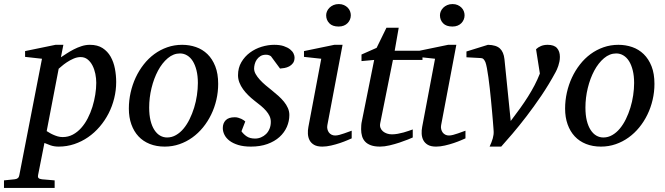

<svg xmlns="http://www.w3.org/2000/svg" viewBox="-116 -717 3306 955"><path d="M362.8 -305.2Q362.8 -327.1 358.2 -349.9Q353.5 -372.6 344 -391.1Q334.5 -409.7 319.8 -421.4Q305.2 -433.1 285.2 -433.1Q267.1 -433.1 249 -425Q231 -417 216.1 -407Q201.2 -397 190.4 -387.5Q179.7 -377.9 175.8 -375L116.2 -64.9Q120.6 -62.5 128.7 -57.4Q136.7 -52.2 147.5 -47.4Q158.2 -42.5 170.4 -38.8Q182.6 -35.2 195.8 -35.2Q223.1 -35.2 246.1 -47.4Q269 -59.6 287.6 -80.3Q306.2 -101.1 320.3 -128.4Q334.5 -155.8 343.8 -185.8Q353 -215.8 357.9 -246.6Q362.8 -277.3 362.8 -305.2ZM461.9 -309.1Q461.9 -268.1 452.1 -228.3Q442.4 -188.5 424.1 -152.8Q405.8 -117.2 379.9 -86.9Q354 -56.6 322.3 -34.7Q290.5 -12.7 253.4 -0.2Q216.3 12.2 175.8 12.2Q153.3 12.2 135.3 5.9Q117.2 -0.5 105 -5.9L73.2 154.8Q71.3 163.1 75.4 168.2Q79.6 173.3 92.8 174.8L155.8 180.2V217.8H-96.2V180.2L-43.9 174.8Q-22.9 173.3 -20 154.8L92.8 -424.8L8.8 -434.1V-462.9L160.2 -494.1H199.2L187 -432.1Q199.7 -440.4 216.1 -451.2Q232.4 -461.9 251 -471.4Q269.5 -481 289.8 -487.5Q310.1 -494.1 331.1 -494.1Q369.1 -494.1 394.3 -477.8Q419.4 -461.4 434.3 -435.1Q449.2 -408.7 455.6 -375.5Q461.9 -342.3 461.9 -309.1Z M868.2 -304.2Q868.2 -339.8 861.3 -367.2Q854.5 -394.5 842.8 -413.1Q831.1 -431.6 814.7 -441.4Q798.3 -451.2 779.3 -451.2Q746.6 -451.2 718.5 -427.5Q690.4 -403.8 669.9 -365.5Q649.4 -327.1 637.7 -279.1Q626 -231 626 -182.1Q626 -145 632.8 -117.2Q639.6 -89.4 651.9 -70.6Q664.1 -51.8 680.2 -42.5Q696.3 -33.2 715.3 -33.2Q738.8 -33.2 759.5 -45.2Q780.3 -57.1 797.1 -77.4Q814 -97.7 827.1 -124.5Q840.3 -151.4 849.6 -181.4Q858.9 -211.4 863.5 -243.2Q868.2 -274.9 868.2 -304.2ZM969.2 -299.8Q969.2 -259.3 960.2 -220.5Q951.2 -181.6 934.3 -147Q917.5 -112.3 893.8 -83.3Q870.1 -54.2 840.6 -33Q811 -11.7 776.4 0.2Q741.7 12.2 703.1 12.2Q662.1 12.2 628.9 -1Q595.7 -14.2 572.8 -38.8Q549.8 -63.5 537.4 -98.4Q524.9 -133.3 524.9 -176.8Q524.9 -217.3 533.7 -256.6Q542.5 -295.9 558.8 -331.1Q575.2 -366.2 598.6 -396.2Q622.1 -426.3 651.6 -448Q681.2 -469.7 716.1 -481.9Q751 -494.1 790 -494.1Q826.2 -494.1 858.6 -482.9Q891.1 -471.7 915.8 -447.8Q940.4 -423.8 954.8 -387.2Q969.2 -350.6 969.2 -299.8Z M1349.1 -431.2Q1349.1 -413.6 1341.3 -403.1Q1333.5 -392.6 1322.3 -386.7Q1311 -380.9 1298.6 -378.7Q1286.1 -376.5 1276.9 -376L1231.9 -437Q1229 -439.5 1222.7 -442.1Q1216.3 -444.8 1207 -444.8Q1190.4 -444.8 1179.2 -437.7Q1168 -430.7 1160.9 -420.2Q1153.8 -409.7 1150.9 -397.7Q1147.9 -385.7 1147.9 -376Q1147.9 -362.3 1155.8 -348.4Q1163.6 -334.5 1176.3 -320.6Q1189 -306.6 1204.8 -293.2Q1220.7 -279.8 1236.8 -267.1Q1253.4 -253.9 1268.8 -240Q1284.2 -226.1 1296.4 -211.2Q1308.6 -196.3 1315.9 -179.7Q1323.2 -163.1 1323.2 -145Q1323.2 -114.3 1310.8 -85.9Q1298.3 -57.6 1274.2 -35.6Q1250 -13.7 1214.1 -0.7Q1178.2 12.2 1131.8 12.2Q1095.7 12.2 1069.3 4.2Q1043 -3.9 1025.9 -16.8Q1008.8 -29.8 1000.5 -46.4Q992.2 -63 992.2 -80.1Q992.2 -104 1006.6 -118.9Q1021 -133.8 1051.8 -133.8Q1061 -133.8 1069.3 -131.3Q1077.6 -128.9 1084.5 -125.7Q1091.3 -122.6 1096.4 -118.9Q1101.6 -115.2 1104 -112.8L1085 -64Q1095.7 -48.8 1111.6 -38.3Q1127.4 -27.8 1152.8 -27.8Q1168 -27.8 1182.1 -33.7Q1196.3 -39.6 1207.3 -50.3Q1218.3 -61 1224.6 -76.4Q1231 -91.8 1231 -110.8Q1231 -126 1224.9 -139.4Q1218.8 -152.8 1207.8 -165.5Q1196.8 -178.2 1181.9 -190.7Q1167 -203.1 1148.9 -216.8Q1133.3 -229 1118.9 -243.2Q1104.5 -257.3 1093 -273.2Q1081.5 -289.1 1074.7 -306.6Q1067.9 -324.2 1067.9 -342.8Q1067.9 -379.4 1084.5 -407.7Q1101.1 -436 1127.2 -455.3Q1153.3 -474.6 1185.3 -484.4Q1217.3 -494.1 1248 -494.1Q1276.4 -494.1 1295.7 -487.5Q1314.9 -481 1326.9 -471.4Q1338.9 -461.9 1344 -450.9Q1349.1 -439.9 1349.1 -431.2Z M1633.3 -28.8Q1627.4 -26.4 1611.8 -19.5Q1596.2 -12.7 1575.2 -5.6Q1554.2 1.5 1531 6.8Q1507.8 12.2 1487.3 12.2Q1461.4 12.2 1446.3 3.4Q1431.2 -5.4 1423.8 -19.5Q1416.5 -33.7 1415.5 -51.3Q1414.6 -68.8 1418 -85.9L1481.9 -424.8L1396 -434.1V-462.9L1546.9 -494.1H1587.9L1512.2 -94.2Q1510.3 -84 1512.5 -74.7Q1514.6 -65.4 1519.8 -58.3Q1524.9 -51.3 1533 -47.1Q1541 -43 1551.3 -43Q1560.1 -43 1572 -46.1Q1584 -49.3 1595.9 -53.5Q1607.9 -57.6 1618.2 -61.5Q1628.4 -65.4 1633.3 -66.9ZM1628.9 -641.1Q1628.9 -629.9 1624.8 -619.9Q1620.6 -609.9 1613 -602.1Q1605.5 -594.2 1594.2 -589.6Q1583 -585 1568.4 -585Q1537.6 -585 1522 -601.3Q1506.3 -617.7 1506.3 -641.1Q1506.3 -650.9 1510.5 -660.6Q1514.6 -670.4 1522.7 -678.5Q1530.8 -686.5 1542.5 -691.7Q1554.2 -696.8 1569.3 -696.8Q1583.5 -696.8 1594.5 -691.9Q1605.5 -687 1613.3 -679.2Q1621.1 -671.4 1625 -661.4Q1628.9 -651.4 1628.9 -641.1Z M1838.4 -418.9 1775.4 -105Q1772.5 -91.8 1776.4 -81.3Q1780.3 -70.8 1788.8 -63.7Q1797.4 -56.6 1808.8 -52.7Q1820.3 -48.8 1833 -48.8Q1847.2 -48.8 1862.3 -51.5Q1877.4 -54.2 1891.4 -58.1Q1905.3 -62 1917.2 -66.2Q1929.2 -70.3 1937 -73.2V-33.2Q1930.7 -30.3 1912.6 -22.9Q1894.5 -15.6 1871.1 -7.8Q1847.7 0 1821.8 6.1Q1795.9 12.2 1774.4 12.2Q1747.1 12.2 1729 5.6Q1710.9 -1 1700.2 -12.5Q1689.5 -23.9 1684.8 -39.8Q1680.2 -55.7 1680.2 -74.2Q1680.2 -84 1680.9 -94.2Q1681.6 -104.5 1684.1 -115.2L1745.1 -418.9L1682.1 -413.1V-445.8L1757.3 -479L1806.2 -579.1H1867.2L1847.2 -464.8H1985.4V-418.9Z M2199.2 -28.8Q2193.4 -26.4 2177.7 -19.5Q2162.1 -12.7 2141.1 -5.6Q2120.1 1.5 2096.9 6.8Q2073.7 12.2 2053.2 12.2Q2027.3 12.2 2012.2 3.4Q1997.1 -5.4 1989.7 -19.5Q1982.4 -33.7 1981.4 -51.3Q1980.5 -68.8 1983.9 -85.9L2047.9 -424.8L1961.9 -434.1V-462.9L2112.8 -494.1H2153.8L2078.1 -94.2Q2076.2 -84 2078.4 -74.7Q2080.6 -65.4 2085.7 -58.3Q2090.8 -51.3 2098.9 -47.1Q2106.9 -43 2117.2 -43Q2126 -43 2137.9 -46.1Q2149.9 -49.3 2161.9 -53.5Q2173.8 -57.6 2184.1 -61.5Q2194.3 -65.4 2199.2 -66.9ZM2194.8 -641.1Q2194.8 -629.9 2190.7 -619.9Q2186.5 -609.9 2179 -602.1Q2171.4 -594.2 2160.2 -589.6Q2148.9 -585 2134.3 -585Q2103.5 -585 2087.9 -601.3Q2072.3 -617.7 2072.3 -641.1Q2072.3 -650.9 2076.4 -660.6Q2080.6 -670.4 2088.6 -678.5Q2096.7 -686.5 2108.4 -691.7Q2120.1 -696.8 2135.3 -696.8Q2149.4 -696.8 2160.4 -691.9Q2171.4 -687 2179.2 -679.2Q2187 -671.4 2190.9 -661.4Q2194.8 -651.4 2194.8 -641.1Z M2668.9 -434.1Q2668.9 -421.4 2666.5 -410.2Q2664.1 -398.9 2660.9 -389.2Q2657.7 -379.4 2654.1 -371.6Q2650.4 -363.8 2647.9 -358.9Q2614.7 -297.4 2576.7 -241.2Q2538.6 -185.1 2502 -137.5Q2465.3 -89.8 2432.6 -51.5Q2399.9 -13.2 2377 12.2H2319.3Q2329.6 -9.8 2335 -28.6Q2340.3 -47.4 2339.4 -64Q2339.4 -65.4 2338.4 -78.9Q2337.4 -92.3 2335.7 -113.5Q2334 -134.8 2331.5 -162.1Q2329.1 -189.5 2326.2 -218.8Q2323.2 -248 2320.1 -277.6Q2316.9 -307.1 2313.2 -332.8Q2309.6 -358.4 2305.9 -378.2Q2302.2 -397.9 2298.3 -408.2Q2293.5 -418.5 2288.6 -423.3Q2283.7 -428.2 2275.4 -428.2L2204.1 -432.1V-460.9L2311 -494.1Q2352.1 -493.2 2370.6 -475.8Q2389.2 -458.5 2393.1 -422.9L2424.3 -115.2Q2449.7 -148.4 2471.2 -178.5Q2492.7 -208.5 2510.5 -236.8Q2528.3 -265.1 2543 -293.2Q2557.6 -321.3 2569.3 -351.1L2550.3 -472.2Q2560.1 -481.9 2574.7 -488Q2589.4 -494.1 2607.9 -494.1Q2640.1 -494.1 2654.5 -477.8Q2668.9 -461.4 2668.9 -434.1Z M3038.1 -304.2Q3038.1 -339.8 3031.2 -367.2Q3024.4 -394.5 3012.7 -413.1Q3001 -431.6 2984.6 -441.4Q2968.3 -451.2 2949.2 -451.2Q2916.5 -451.2 2888.4 -427.5Q2860.4 -403.8 2839.8 -365.5Q2819.3 -327.1 2807.6 -279.1Q2795.9 -231 2795.9 -182.1Q2795.9 -145 2802.7 -117.2Q2809.6 -89.4 2821.8 -70.6Q2834 -51.8 2850.1 -42.5Q2866.2 -33.2 2885.3 -33.2Q2908.7 -33.2 2929.4 -45.2Q2950.2 -57.1 2967 -77.4Q2983.9 -97.7 2997.1 -124.5Q3010.3 -151.4 3019.5 -181.4Q3028.8 -211.4 3033.4 -243.2Q3038.1 -274.9 3038.1 -304.2ZM3139.2 -299.8Q3139.2 -259.3 3130.1 -220.5Q3121.1 -181.6 3104.2 -147Q3087.4 -112.3 3063.7 -83.3Q3040 -54.2 3010.5 -33Q2981 -11.7 2946.3 0.2Q2911.6 12.2 2873 12.2Q2832 12.2 2798.8 -1Q2765.6 -14.2 2742.7 -38.8Q2719.7 -63.5 2707.3 -98.4Q2694.8 -133.3 2694.8 -176.8Q2694.8 -217.3 2703.6 -256.6Q2712.4 -295.9 2728.8 -331.1Q2745.1 -366.2 2768.6 -396.2Q2792 -426.3 2821.5 -448Q2851.1 -469.7 2886 -481.9Q2920.9 -494.1 2960 -494.1Q2996.1 -494.1 3028.6 -482.9Q3061 -471.7 3085.7 -447.8Q3110.4 -423.8 3124.8 -387.2Q3139.2 -350.6 3139.2 -299.8Z"/></svg>

Font: Charis SIL Viet
Style: Italic
Weight: 400
Italic angle: -11°
Foundry: SIL International
Version: Version 5.000